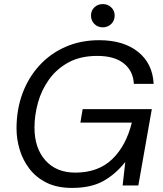

<svg xmlns="http://www.w3.org/2000/svg" viewBox="-20 -909 801 941"><path d="M333 12Q260 12 208.5 -13.5Q157 -39 124.5 -81.5Q92 -124 76.5 -175.5Q61 -227 61 -279Q61 -372 90 -450.5Q119 -529 173 -588Q227 -647 301.5 -679.5Q376 -712 466 -712Q585 -712 656.5 -655Q728 -598 733 -498H636Q633 -561 587 -598Q541 -635 457 -635Q374 -635 315.5 -603Q257 -571 220 -519Q183 -467 166 -405.5Q149 -344 149 -284Q149 -183 202.5 -123Q256 -63 349 -63Q461 -63 529.5 -128.5Q598 -194 626 -308H374L385 -374H724L658 0H581L594 -115Q545 -54 485 -21Q425 12 333 12ZM484 -775Q459 -775 442.5 -791.5Q426 -808 426 -833Q426 -857 442.5 -873Q459 -889 484 -889Q508 -889 525 -873Q542 -857 542 -833Q542 -808 525 -791.5Q508 -775 484 -775Z"/></svg>

Font: Rethink Sans
Style: Italic
Weight: 400
Italic angle: -10°
Designer: The Rethink Sans project authors (Hans Thiessen). DM Sans designed by Colophon Foundry.
Foundry: Rethink Communications LLC
Version: Version 1.001